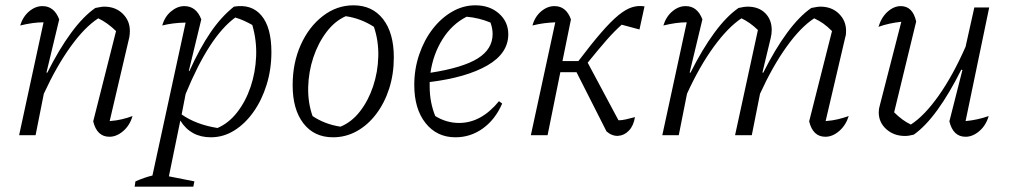

<svg xmlns="http://www.w3.org/2000/svg" viewBox="-20 -509 3799 723"><path d="M52 0 144 -425Q105 -425 56 -413Q66 -446 89.5 -466Q113 -486 140 -486Q184 -486 203 -436L155 -236L158 -235Q202 -323 248 -385.5Q294 -448 339 -479Q350 -481 358 -482.5Q366 -484 372 -484Q415 -484 442 -457.5Q469 -431 469 -393Q469 -387 468.5 -381Q468 -375 467 -369L393 -53Q419 -55 439.5 -60Q460 -65 479 -72Q469 -37 444 -15.5Q419 6 392 6Q345 6 331 -52L417 -392Q384 -424 350 -440Q299 -407 246 -333.5Q193 -260 145 -156L114 0Z M487 194 490 174Q527 158 554 152L679 -424Q630 -423 591 -413Q600 -446 624 -466Q648 -486 674 -486Q719 -486 738 -436L691 -242L693 -241Q732 -327 772.5 -386.5Q813 -446 861 -484Q927 -495 964.5 -450.5Q1002 -406 1002 -313Q1002 -248 984 -190Q966 -132 934.5 -87.5Q903 -43 862 -17.5Q821 8 774 8Q698 8 659 -55L616 155L712 174L708 194ZM664 -78Q718 -40 799 -27Q841 -45 873 -86Q905 -127 923.5 -181.5Q942 -236 944.5 -296.5Q947 -357 930 -415Q914 -424 898.5 -431Q883 -438 866 -443Q768 -372 679 -155Z M1234 8Q1163 8 1122.5 -44.5Q1082 -97 1082 -188Q1082 -272 1112.5 -340Q1143 -408 1195.5 -448.5Q1248 -489 1311 -489Q1382 -489 1422.5 -437Q1463 -385 1463 -293Q1463 -230 1445.5 -175.5Q1428 -121 1396.5 -79.5Q1365 -38 1323.5 -15Q1282 8 1234 8ZM1262 -32Q1304 -49 1335.5 -89.5Q1367 -130 1385 -184Q1403 -238 1404.5 -296.5Q1406 -355 1388 -408Q1338 -440 1282 -448Q1241 -430 1209.5 -388.5Q1178 -347 1160 -293Q1142 -239 1140.5 -181Q1139 -123 1157 -72Q1203 -41 1262 -32Z M1695 8Q1625 8 1582.5 -45.5Q1540 -99 1540 -189Q1540 -249 1558.5 -303.5Q1577 -358 1609 -399.5Q1641 -441 1682.5 -465Q1724 -489 1770 -489Q1824 -489 1859 -458Q1894 -427 1894 -380Q1894 -308 1815 -262.5Q1736 -217 1598 -200Q1598 -191 1598 -183Q1598 -124 1619 -72Q1661 -46 1709 -46Q1792 -46 1859 -128L1871 -119Q1845 -59 1798.5 -25.5Q1752 8 1695 8ZM1835 -381Q1835 -402 1827 -424Q1784 -442 1737 -446Q1682 -418 1646.5 -361.5Q1611 -305 1601 -235Q1723 -254 1779 -289Q1835 -324 1835 -381Z M1979 0 2071 -425Q2049 -424 2029 -421.5Q2009 -419 1985 -413Q1994 -446 2017.5 -466Q2041 -486 2068 -486Q2112 -486 2130 -436L2098 -279H2158Q2208 -345 2244.5 -387Q2281 -429 2308.5 -451.5Q2336 -474 2359.5 -481.5Q2383 -489 2407 -485L2388 -398L2321 -416Q2293 -391 2264.5 -358.5Q2236 -326 2193 -273L2309 -56Q2322 -56 2337 -59.5Q2352 -63 2371 -68Q2366 -36 2348.5 -17.5Q2331 1 2308 2.5Q2285 4 2264 -14L2151 -237H2090L2042 0Z M2474 0 2566 -425Q2527 -425 2478 -413Q2488 -446 2511.5 -466Q2535 -486 2562 -486Q2606 -486 2625 -436L2577 -236L2580 -235Q2624 -323 2670 -385.5Q2716 -448 2761 -479Q2774 -482 2781.5 -483Q2789 -484 2795 -484Q2837 -484 2861.5 -459.5Q2886 -435 2886 -396Q2886 -381 2882 -365L2851 -236L2854 -235Q2898 -323 2944 -385.5Q2990 -448 3035 -479Q3046 -481 3054 -482.5Q3062 -484 3069 -484Q3112 -484 3139 -457.5Q3166 -431 3166 -393Q3166 -387 3165.5 -381Q3165 -375 3163 -369L3089 -53Q3115 -55 3135.5 -60Q3156 -65 3176 -72Q3165 -37 3140 -15.5Q3115 6 3088 6Q3041 6 3027 -52L3113 -392Q3095 -410 3080 -420.5Q3065 -431 3046 -440Q2995 -407 2942 -333Q2889 -259 2842 -156L2811 0H2748L2834 -396Q2804 -425 2772 -440Q2721 -406 2667.5 -332.5Q2614 -259 2567 -156L2536 0Z M3555 -52 3604 -245 3600 -247Q3555 -157 3510 -95Q3465 -33 3421 -2Q3402 3 3388 3Q3346 3 3317.5 -22.5Q3289 -48 3289 -86Q3289 -99 3293 -112L3374 -427Q3327 -422 3288 -408Q3299 -444 3322.5 -465Q3346 -486 3372 -486Q3417 -486 3430 -428L3347 -86Q3378 -55 3410 -40Q3461 -73 3514.5 -148.5Q3568 -224 3616 -333L3649 -481H3705L3616 -53Q3660 -57 3703 -72Q3693 -37 3668 -15.5Q3643 6 3616 6Q3569 6 3555 -52Z"/></svg>

Font: Piazzolla Light
Style: Italic
Weight: 300
Italic angle: -11.3°
Designer: Juan Pablo del Peral
Foundry: Huerta Tipografica
Version: Version 1.330